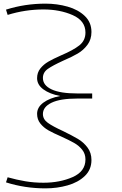

<svg xmlns="http://www.w3.org/2000/svg" viewBox="-20 -878 673 1056"><path d="M216 -251Q216 -222 243 -202.5Q270 -183 327 -157Q378 -132 408.5 -114Q439 -96 461 -67Q483 -38 483 2Q483 55 446.5 90Q410 125 352 141.5Q294 158 230 158Q117 158 13 125L22 97Q72 111 119.5 119Q167 127 219 127Q309 127 379.5 96Q450 65 450 -1Q450 -32 432 -54.5Q414 -77 387.5 -92Q361 -107 317 -127Q273 -146 246.5 -161Q220 -176 202 -198.5Q184 -221 184 -252Q184 -288 218.5 -313.5Q253 -339 311 -350Q253 -361 218.5 -386.5Q184 -412 184 -448Q184 -479 202 -501.5Q220 -524 246 -539Q272 -554 317 -574Q383 -602 416.5 -628.5Q450 -655 450 -699Q450 -764 379.5 -795Q309 -826 219 -826Q119 -826 22 -796L13 -825Q117 -858 230 -858Q294 -858 352 -841.5Q410 -825 446.5 -790Q483 -755 483 -702Q483 -661 461 -631.5Q439 -602 407.5 -583.5Q376 -565 327 -544Q270 -518 243 -499Q216 -480 216 -449Q216 -409 263.5 -386.5Q311 -364 405 -364H487V-336H405Q311 -336 263.5 -313Q216 -290 216 -251Z"/></svg>

Font: BioRhyme Expanded ExtraLight
Style: Regular
Weight: 275
Width: 7
Designer: Aoife Mooney
Foundry: Aoife Mooney Type
Version: Version 1.000